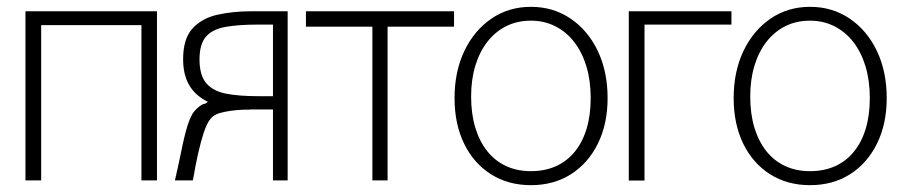

<svg xmlns="http://www.w3.org/2000/svg" viewBox="-20 -528 2658 562"><path d="M54.5 0V-495H439.5V0H394V-454.5H100.5V0Z M779 0V-230L800 -207.5H700.5H656.5Q622 -215 595.8 -226.5Q569.5 -238 551.8 -255.5Q534 -273 525 -297.5Q516 -322 516 -354.5Q516 -415.5 544.2 -445.5Q572.5 -475.5 617.8 -485.2Q663 -495 714 -495H822V0ZM779 -223V-479.5L806.5 -456H734Q677.5 -456 639.8 -449.2Q602 -442.5 583 -420.8Q564 -399 564 -354Q564 -308 583.5 -284.8Q603 -261.5 641 -254Q679 -246.5 734 -246.5H796.5ZM492 0Q496.5 -18.5 501 -40Q505.5 -61.5 509.5 -80Q513.5 -98.5 515 -106.5Q525 -151.5 533.2 -172.8Q541.5 -194 548.5 -202Q555.5 -210 560.5 -214Q570.5 -222.5 576.5 -223.5Q582.5 -224.5 587.5 -229.5L712 -207Q694 -207.5 674 -205.8Q654 -204 637 -200.5Q620 -197 610.5 -192Q600.5 -187 592.2 -174.8Q584 -162.5 576.2 -139.2Q568.5 -116 559.5 -77Q554 -51.5 551.8 -40Q549.5 -28.5 548.5 -21Q547.5 -13.5 544.5 0Z M1070 0V-488.5L1139.5 -450H875.5V-495H1309V-450H1045L1114.5 -488.5V0Z M1534 14Q1467.5 14 1417 -18Q1366.5 -50 1338.5 -107.5Q1310.5 -165 1310.5 -241Q1310.5 -318.5 1339.2 -378.8Q1368 -439 1418.5 -473.5Q1469 -508 1534 -508Q1599.5 -508 1650.2 -473.5Q1701 -439 1729.8 -378.8Q1758.5 -318.5 1758.5 -241Q1758.5 -165.5 1730.2 -108Q1702 -50.5 1651.5 -18.2Q1601 14 1534 14ZM1534 -27Q1575 -27 1607.2 -41.5Q1639.5 -56 1662.2 -83.8Q1685 -111.5 1697 -151.2Q1709 -191 1709 -241Q1709 -292 1696.5 -333.5Q1684 -375 1660.8 -405Q1637.5 -435 1605.2 -451.2Q1573 -467.5 1534 -467.5Q1494.5 -467.5 1462.5 -451.8Q1430.5 -436 1407.2 -406.5Q1384 -377 1371.5 -336.2Q1359 -295.5 1359 -245.5Q1359 -195 1371.2 -154.5Q1383.5 -114 1406.2 -85.5Q1429 -57 1461.2 -42Q1493.5 -27 1534 -27Z M1820.5 -495H2121V-456H1833.5L1866.5 -488V0.5H1820.5Z M2351 14Q2284.5 14 2234 -18Q2183.5 -50 2155.5 -107.5Q2127.5 -165 2127.5 -241Q2127.5 -318.5 2156.2 -378.8Q2185 -439 2235.5 -473.5Q2286 -508 2351 -508Q2416.5 -508 2467.2 -473.5Q2518 -439 2546.8 -378.8Q2575.5 -318.5 2575.5 -241Q2575.5 -165.5 2547.2 -108Q2519 -50.5 2468.5 -18.2Q2418 14 2351 14ZM2351 -27Q2392 -27 2424.2 -41.5Q2456.5 -56 2479.2 -83.8Q2502 -111.5 2514 -151.2Q2526 -191 2526 -241Q2526 -292 2513.5 -333.5Q2501 -375 2477.8 -405Q2454.5 -435 2422.2 -451.2Q2390 -467.5 2351 -467.5Q2311.5 -467.5 2279.5 -451.8Q2247.5 -436 2224.2 -406.5Q2201 -377 2188.5 -336.2Q2176 -295.5 2176 -245.5Q2176 -195 2188.2 -154.5Q2200.5 -114 2223.2 -85.5Q2246 -57 2278.2 -42Q2310.5 -27 2351 -27Z"/></svg>

Font: Russolo 10pt ExtraLight
Style: Regular
Weight: 200
Designer: Micah Stupak-Hahn
Version: Version 1.000